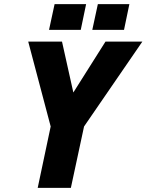

<svg xmlns="http://www.w3.org/2000/svg" viewBox="-20 -912 711 932"><path d="M163 0 226 -298 117 -710H281L336 -463L492 -710H671L388 -298L324 0ZM218 -767 245 -892H398L372 -767ZM428 -767 455 -892H608L582 -767Z"/></svg>

Font: Geist Mono ExtraBold
Style: Italic
Weight: 800
Italic angle: -12°
Monospace: yes
Designer: Basement.studio, Andrés Briganti, Mateo Zaragoza
Foundry: Basement.studio, Vercel, Andrés Briganti, Guido Ferreyra, Mateo Zaragoza
Version: Version 1.500; ttfautohint (v1.8.4.7-5d5b)